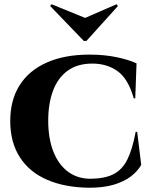

<svg xmlns="http://www.w3.org/2000/svg" viewBox="-20 -868 715 900"><path d="M623 -250 642 -95Q625 -65 593.5 -41Q562 -17 514 -2.5Q466 12 399 12Q285 11 201.5 -25Q118 -61 73 -131Q28 -201 28 -301Q28 -399 72 -468.5Q116 -538 199.5 -575Q283 -612 399 -612Q469 -612 526.5 -600Q584 -588 620 -571L614 -407H607Q581 -499 531 -534.5Q481 -570 413 -570Q343 -570 297 -536.5Q251 -503 228.5 -442.5Q206 -382 206 -303Q206 -221 229 -160.5Q252 -100 295 -66Q338 -32 399 -30Q469 -30 511 -51Q553 -72 577 -120.5Q601 -169 616 -250ZM533 -840 526 -848 379 -784 222 -848 215 -840 373 -676H385Z"/></svg>

Font: Cinzel ExtraBold
Style: Regular
Weight: 800
Designer: Natanael Gama
Version: Version 2.000